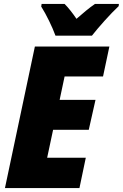

<svg xmlns="http://www.w3.org/2000/svg" viewBox="-20 -949 620 969"><path d="M260 -769H444C475 -809 538 -880 579 -918L580 -929H459C430 -909 399 -883 366 -854C350 -878 324 -912 306 -929H190L188 -916C214 -875 244 -813 260 -769ZM5 0H381L413 -153H218L248 -294H428L462 -445H281L306 -563H500L532 -714H156Z"/></svg>

Font: Noto Sans UI SemiCondensed Black
Style: Italic
Weight: 900
Width: 4
Italic angle: -372°
Designer: Monotype Design Team
Foundry: Monotype Imaging Inc.
Version: Version 1.901